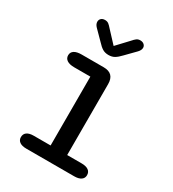

<svg xmlns="http://www.w3.org/2000/svg" viewBox="-163 -748 753 837"><g transform="rotate(30 213.0 -329.0)"><path d="M101.5 0Q79 0 67.2 -8.5Q55.5 -17 55.5 -32Q55.5 -48 67.2 -56.5Q79 -65 101.5 -65H186V-411.5H105Q81 -411.5 68.2 -420Q55.5 -428.5 55.5 -444Q55.5 -459.5 68.2 -467.8Q81 -476 105 -476H216Q269.5 -476 269.5 -422V-65H342Q364.5 -65 376.5 -56.5Q388.5 -48 388.5 -32Q388.5 -17 376.5 -8.5Q364.5 0 342 0ZM310.5 -610.5 264 -563Q249.5 -547.5 237 -540Q224.5 -532.5 207 -532.5Q189.5 -532.5 177 -540Q164.5 -547.5 150.5 -563L103.5 -610.5Q92.5 -622 92.5 -634Q92.5 -644.5 99.5 -651Q106.5 -657.5 118.5 -657.5Q129.5 -657.5 136.8 -652Q144 -646.5 152.5 -636.5L207 -578L261.5 -636Q270 -646 277.5 -651.8Q285 -657.5 296 -657.5Q308 -657.5 315.2 -651Q322.5 -644.5 322.5 -635Q322.5 -623 310.5 -610.5Z"/></g></svg>

Font: Sono
Style: Regular
Weight: 400
Designer: Tyler Finck
Foundry: Tyler Finck
Version: Version 2.112